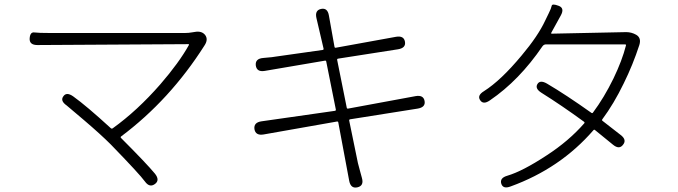

<svg xmlns="http://www.w3.org/2000/svg" viewBox="-20 -812 3040 861"><path d="M675 13Q651 31 630 2Q607 -30 477 -164Q432 -209 357 -273Q282 -337 279 -339Q249 -360 264 -380Q278 -401 308 -380Q368 -337 476 -238Q481 -233 486 -237Q596 -316 699 -434Q783 -531 827 -610Q829 -614 824 -614L148 -610Q111 -610 113 -640Q115 -669 134 -666.5Q153 -664 205 -664H809Q826 -664 842 -667L855 -669Q885 -674 900 -655Q915 -635 897 -608Q742 -364 523 -200Q519 -197 523 -193Q636 -80 675 -33Q698 -4 675 13Z M1583 28Q1553 35 1546 -1L1497 -263Q1496 -268 1491 -267L1162 -209Q1126 -203 1121 -233Q1117 -263 1153 -268L1482 -315Q1487 -316 1486 -321L1443 -536Q1442 -541 1437 -540L1167 -494Q1131 -488 1127 -519Q1124 -549 1160 -552L1181 -554Q1198 -555 1215 -558L1427 -588Q1432 -589 1431 -594L1399 -731Q1391 -766 1420 -772Q1449 -778 1455 -742L1480 -602Q1481 -597 1486 -598L1756 -647Q1791 -653 1796 -625Q1801 -597 1765 -591L1496 -549Q1491 -548 1492 -543L1535 -329Q1536 -324 1541 -325L1844 -381Q1879 -387 1884 -359Q1889 -331 1853 -325L1550 -277Q1545 -276 1546 -271L1585 -81Q1589 -64 1594 -47L1603 -14Q1613 21 1583 28Z M2270 24Q2236 37 2228 12Q2220 -14 2255 -24Q2323 -44 2431 -115Q2530 -179 2600 -259Q2603 -263 2599 -266Q2499 -339 2408 -396Q2378 -415 2390 -435Q2402 -455 2433 -437Q2518 -387 2632 -306Q2636 -303 2639 -307Q2689 -374 2731 -460Q2770 -541 2787 -608Q2788 -613 2783 -613H2429Q2419 -613 2413 -605Q2308 -451 2177 -362Q2147 -341 2133 -363Q2119 -384 2150 -403Q2226 -451 2319 -563Q2393 -651 2425 -720Q2433 -737 2441 -753Q2452 -775 2454 -786Q2456 -797 2485 -786Q2513 -776 2495 -743L2452 -665Q2450 -661 2455 -661L2788 -668Q2812 -668 2833 -656Q2857 -642 2847 -610Q2818 -521 2777 -438Q2733 -347 2681 -277Q2678 -273 2682 -270L2763 -207Q2792 -185 2774 -163Q2757 -140 2729 -163L2648 -229Q2644 -232 2641 -228Q2493 -57 2270 24Z"/></svg>

Font: Resource Han Rounded KR Light
Style: Regular
Weight: 300
Designer: Cyano Hao (round all glyphs); Ryoko NISHIZUKA 西塚涼子 (kana, bopomofo & ideographs); Paul D. Hunt (Latin, Greek & Cyrillic)
Foundry: Cyano Hao
Version: 0.990